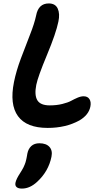

<svg xmlns="http://www.w3.org/2000/svg" viewBox="-20 -747 584 1111"><path d="M255.9 -6.8Q133.8 -6.8 84.2 -74.7Q34.7 -142.6 61 -272.9Q73.7 -335.9 100.6 -408Q127.4 -480 153.3 -545.4Q179.2 -610.8 189 -657.2Q202.1 -727.1 262.2 -727.1Q300.3 -727.1 314 -697.3Q327.6 -667.5 317.9 -622.1Q304.2 -554.7 251.7 -428.7Q199.2 -302.7 189.9 -255.9Q178.2 -196.8 196 -167Q213.9 -137.2 268.1 -137.2Q307.6 -137.2 340.8 -145.5Q374 -153.8 391.6 -163.6Q409.2 -173.3 428.5 -181.6Q447.8 -189.9 463.9 -189.9Q487.3 -189.9 497.8 -173.1Q508.3 -156.2 502.9 -129.9Q493.2 -81.5 439 -49.8Q360.4 -6.8 255.9 -6.8ZM106.9 344.2Q85 344.2 75.4 335Q65.9 325.7 69.8 309.1Q74.2 288.6 96.2 254.9Q102.1 246.1 107.2 237.1Q112.3 228 115.7 221.7Q119.1 215.3 122.6 206.1Q126 196.8 127.4 193.1Q128.9 189.5 131.1 179.2Q133.3 168.9 133.8 167.2Q134.3 165.5 136.2 154.1Q138.2 142.6 138.2 142.1Q143.6 114.3 161.1 98.1Q178.7 82 208 82Q247.1 82 266.1 103Q285.2 124 277.8 160.2Q260.7 244.6 194.8 305.2Q152.8 344.2 106.9 344.2Z"/></svg>

Font: Shantell Sans Bouncy
Style: Italic
Weight: 600
Italic angle: -11.31°
Designer: Stephen Nixon, Anya Danilova, Shantell Martin
Foundry: Arrow Type
Version: Version 1.006;[9816181b4]